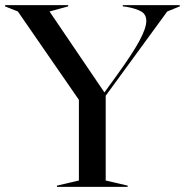

<svg xmlns="http://www.w3.org/2000/svg" viewBox="-41 -732 724 752"><path d="M182 -5 268 -25V-341L29 -687L-21 -707V-712H226V-707L153 -687L368 -370L418 -439Q478 -522 505 -572Q532 -622 532 -650Q532 -675 513 -686.5Q494 -698 456 -705L440 -707V-712H663V-707L614 -687L373 -357V-25L459 -5V0H182Z"/></svg>

Font: Nyght Serif
Style: Regular
Weight: 400
Designer: Maksym Kobuzan
Version: Version 0.410;July 4, 2025;FontCreator 15.0.0.2958 64-bit